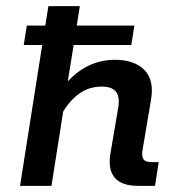

<svg xmlns="http://www.w3.org/2000/svg" viewBox="-20 -603 570 623"><path d="M45 0 117 -457H57L67 -520H127L137 -583H239L229 -520H416L406 -457H219L200 -339Q226 -367 256 -384Q301 -409 353 -409Q415 -409 448 -376.5Q481 -344 470 -279L443 -119Q439 -97 445 -87Q451 -77 473 -77H495L483 0H428Q373 0 351 -28Q329 -56 339 -109L364 -256Q369 -291 355.5 -306.5Q342 -322 310 -322Q270 -322 239 -300.5Q208 -279 185 -241L147 0Z"/></svg>

Font: Rokkitt SemiBold SemiBold
Style: Italic
Weight: 600
Italic angle: -9°
Version: Version 3.103